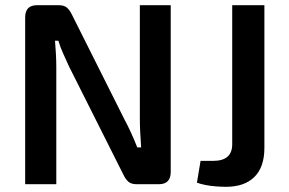

<svg xmlns="http://www.w3.org/2000/svg" viewBox="-20 -710 1113 740"><path d="M638 -690V-47Q638 0 592 0H507Q486 0 475 -9.5Q464 -19 455 -38L246 -454Q236 -476 224 -502.5Q212 -529 205 -553H192Q194 -528 195.5 -502.5Q197 -477 197 -452V0H77V-643Q77 -690 123 -690H206Q227 -690 238 -680.5Q249 -671 258 -652L461 -247Q473 -225 485.5 -197.5Q498 -170 509 -142H524Q522 -171 520.5 -198.5Q519 -226 519 -253V-690ZM999 -690V-140Q999 -66 960.5 -28Q922 10 851 10Q836 10 814 8.5Q792 7 772 3Q752 -1 739 -6L753 -90H802Q875 -90 875 -154V-690Z"/></svg>

Font: Exo 2 SemiBold
Style: Regular
Weight: 600
Designer: Natanael Gama
Foundry: Natanael Gama
Version: Version 2.010